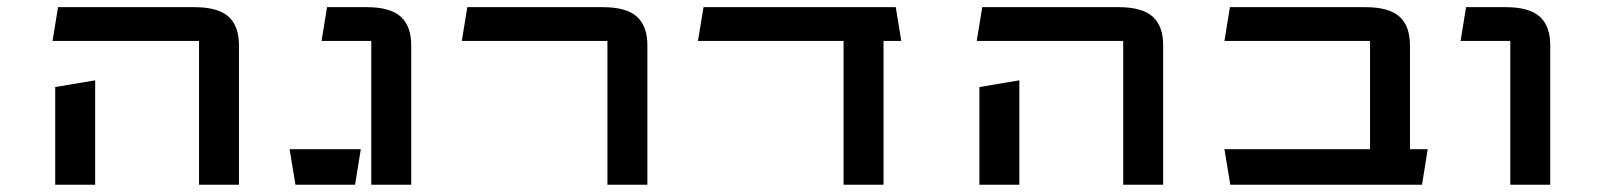

<svg xmlns="http://www.w3.org/2000/svg" viewBox="-20 -508 4415 528"><path d="M131.8 -268.6 241.7 -287.1V0H131.8ZM527.3 -395.5H124.5L139.6 -488.3H515.1Q579.1 -488.3 608.2 -462.4Q637.2 -436.5 637.2 -383.3V0H527.3Z M792.5 0 776.4 -97.7H972.2L956.5 0ZM1001 -395.5H864.3L879.4 -488.3H988.8Q1052.7 -488.3 1081.8 -462.4Q1110.8 -436.5 1110.8 -383.3V0H1001Z M1650.4 -395.5H1250L1265.1 -488.3H1638.2Q1702.1 -488.3 1731.2 -462.4Q1760.3 -436.5 1760.3 -383.3V0H1650.4Z M2409.7 -395.5V0H2299.8V-395.5H1899.4L1914.6 -488.3H2443.4L2458.5 -395.5Z M2673.3 -268.6 2783.2 -287.1V0H2673.3ZM3068.8 -395.5H2666L2681.2 -488.3H3056.6Q3120.6 -488.3 3149.7 -462.4Q3178.7 -436.5 3178.7 -383.3V0H3068.8Z M3890.6 0H3363.3L3347.2 -97.7H3747.6V-395.5H3347.2L3362.3 -488.3H3735.4Q3799.3 -488.3 3828.4 -462.4Q3857.4 -436.5 3857.4 -383.3V-97.7H3906.2Z M4133.3 -395.5H3996.6L4011.7 -488.3H4121.1Q4185.1 -488.3 4214.1 -462.4Q4243.2 -436.5 4243.2 -383.3V0H4133.3Z"/></svg>

Font: Squarish Sans CT
Style: Regular
Weight: 400
Version: Version 0.9